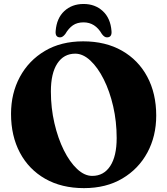

<svg xmlns="http://www.w3.org/2000/svg" viewBox="-20 -927 842 966"><path d="M398.5 -719Q511 -719 593.5 -672Q676 -625 721 -540.8Q766 -456.5 766 -345.5Q766 -242 721.5 -159.5Q677 -77 595.5 -28.8Q514 19.5 402.5 19.5Q290 19.5 207.5 -27.5Q125 -74.5 80.2 -158.8Q35.5 -243 35.5 -354Q35.5 -457.5 80 -540Q124.5 -622.5 205.8 -670.8Q287 -719 398.5 -719ZM567 -232.5Q567 -315.5 549.5 -391.8Q532 -468 502 -527.8Q472 -587.5 434.8 -622.2Q397.5 -657 358.5 -657Q301 -657 268.5 -607.8Q236 -558.5 236 -467Q236 -383.5 253.8 -307.2Q271.5 -231 301.2 -171.2Q331 -111.5 368 -76.8Q405 -42 444 -42Q502 -42 534.5 -91.5Q567 -141 567 -232.5ZM400.5 -814.5Q368.5 -814.5 347 -799.8Q325.5 -785 308.5 -756Q295.5 -739 282.5 -739Q257 -739 260 -771Q265 -835.5 303.5 -871.2Q342 -907 400.5 -907Q458.5 -907 497.2 -871.2Q536 -835.5 541 -771Q544 -739 518 -739Q505 -739 492.5 -756Q459 -814.5 400.5 -814.5Z"/></svg>

Font: Fraunces 9pt
Style: Bold
Weight: 700
Version: Version 1.000;[b76b70a41]